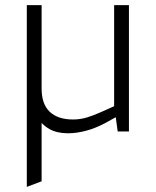

<svg xmlns="http://www.w3.org/2000/svg" viewBox="-20 -515 610 752"><path d="M85 217V-495H143V-168Q143 -107 175 -77Q207 -47 266 -47Q294 -47 320.5 -55Q347 -63 378 -77L427 -99V-495H485V0H441L431 -73L446 -63L394 -34Q355 -13 317.5 -3Q280 7 246 7Q204 7 174.5 -9Q145 -25 127 -55L143 -73V195Z"/></svg>

Font: REM Medium ExtraLight
Style: Regular
Weight: 250
Version: Version 1.005;gftools[0.9.28]